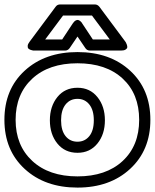

<svg xmlns="http://www.w3.org/2000/svg" viewBox="-32 -810 695 862"><path d="M-12.2 -272Q-12.2 -409.2 78.9 -492.7Q169.9 -576.2 315.9 -576.2Q461.9 -576.2 552.5 -492.4Q643.1 -408.7 643.1 -272Q643.1 -135.7 552.2 -51.8Q461.4 32.2 315.9 32.2Q169.9 32.2 78.9 -51.5Q-12.2 -135.3 -12.2 -272ZM38.1 -272Q38.1 -156.7 113 -87.4Q188 -18.1 315.9 -18.1Q443.8 -18.1 518.3 -86.9Q592.8 -155.8 592.8 -272Q592.8 -388.7 518.6 -457.3Q444.3 -525.9 315.9 -525.9Q187.5 -525.9 112.8 -456.8Q38.1 -387.7 38.1 -272ZM101.1 -623 217.8 -779.8Q225.1 -790 237.8 -790H394Q405.8 -790 414.1 -779.8L530.8 -623Q531.7 -621.6 533.4 -618.9Q535.2 -616.2 537.6 -609.1Q540 -602.1 539.3 -596.9Q538.6 -591.8 531.7 -587.4Q524.9 -583 511.2 -583H372.1Q358.4 -583 351.1 -594.2L315.9 -646L280.8 -594.2Q272.9 -583 259.8 -583H121.1Q119.1 -583 116 -583.3Q112.8 -583.5 106 -585.9Q99.1 -588.4 95.5 -592Q91.8 -595.7 92.3 -604Q92.8 -612.3 101.1 -623ZM170.9 -632.8H247.1L294.9 -705.1Q301.3 -714.8 308.1 -718.3Q314.9 -721.7 319.8 -720Q324.7 -718.3 328.6 -715.1Q332.5 -711.9 335 -708.5L336.9 -705.1L384.8 -632.8H460.9L380.9 -740.2H251ZM191.9 -270Q191.9 -332.5 225.6 -374.3Q259.3 -416 315.9 -416Q371.6 -416 405.3 -374.3Q439 -332.5 439 -270Q439 -207 405.3 -165.5Q371.6 -124 315.9 -124Q259.3 -124 225.6 -165.5Q191.9 -207 191.9 -270ZM242.2 -270Q242.2 -223.6 262.5 -198.7Q282.7 -173.8 315.9 -173.8Q348.6 -173.8 368.9 -198.7Q389.2 -223.6 389.2 -270Q389.2 -315.9 368.9 -341.1Q348.6 -366.2 315.9 -366.2Q282.7 -366.2 262.5 -341.1Q242.2 -315.9 242.2 -270Z"/></svg>

Font: Trueno ExtraBold Outline
Style: Regular
Weight: 800
Width: 6
Designer: Julieta Ulanovsky
Foundry: Julieta Ulanovsky
Version: Version 3.001b | FøM Fix